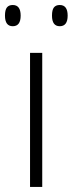

<svg xmlns="http://www.w3.org/2000/svg" viewBox="-30 -740 288 760"><path d="M137.2 0H88.9V-530.8H137.2ZM-10.3 -678.2Q-10.3 -700.7 -2.7 -710.4Q4.9 -720.2 20.5 -720.2Q51.8 -720.2 51.8 -678.2Q51.8 -636.2 20.5 -636.2Q-10.3 -636.2 -10.3 -678.2ZM175.8 -678.2Q175.8 -700.7 183.3 -710.4Q190.9 -720.2 206.5 -720.2Q237.8 -720.2 237.8 -678.2Q237.8 -636.2 206.5 -636.2Q175.8 -636.2 175.8 -678.2Z"/></svg>

Font: Zoram GWebM Light
Style: Regular
Weight: 300
Foundry: Ascender Corporation
Version: Version 1.000